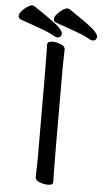

<svg xmlns="http://www.w3.org/2000/svg" viewBox="-111 -924 527 977"><g transform="rotate(5 152.5 -435.0)"><path d="M153 -735Q146 -735 125.5 -747Q105 -759 57.5 -775.5Q10 -792 -40 -810Q-51 -815 -51 -828Q-51 -838 -39 -852Q-27 -866 -12 -876Q3 -886 12 -886Q19 -886 23 -884Q136 -809 156 -787.5Q176 -766 176 -758Q176 -735 153 -735ZM333 -735Q326 -735 305.5 -747Q285 -759 237.5 -775.5Q190 -792 140 -810Q129 -815 129 -828Q129 -838 141 -852Q153 -866 168 -876Q183 -886 192 -886Q199 -886 203 -884Q316 -809 336 -787.5Q356 -766 356 -758Q356 -735 333 -735ZM173 16Q152 16 129.5 7.5Q107 -1 107 -18L109 -107Q109 -589 106 -695Q106 -711 132 -711Q152 -711 174.5 -702.5Q197 -694 197 -677L195 -588Q195 -106 198 0Q198 16 173 16Z"/></g></svg>

Font: LXGW WenKai Lite Medium
Style: Regular
Weight: 500
Designer: LXGW / Fontworks Inc.
Foundry: LXGW / Fontworks Inc.
Version: Version 1.511; March 25, 2025